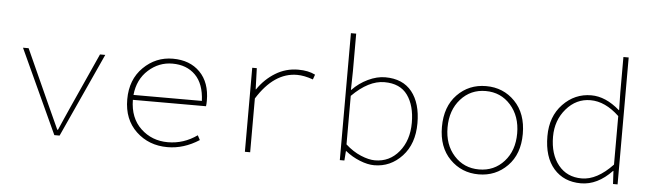

<svg xmlns="http://www.w3.org/2000/svg" viewBox="-47 -899 3694 1088"><g transform="rotate(5 1800.0 -355.0)"><path d="M286 0 66 -478H98L238 -168Q275 -88 300 -32H304Q312 -50 332 -96Q352 -142 364 -168L504 -478H534L316 0Z M930 12Q824 12 752 -56Q680 -124 680 -238Q680 -351 750.5 -420.5Q821 -490 918 -490Q1015 -490 1072.5 -431.5Q1130 -373 1130 -270Q1130 -250 1128 -238H712Q713 -135 776 -75.5Q839 -16 930 -16Q1020 -16 1096 -70L1110 -44Q1023 12 930 12ZM918 -462Q841 -462 781.5 -408.5Q722 -355 713 -266H1102Q1098 -363 1048.5 -412.5Q999 -462 918 -462Z M1370 0V-478H1396L1400 -358H1402Q1443 -418 1502 -454Q1561 -490 1631 -490Q1689 -490 1728 -470L1718 -442Q1668 -460 1627 -460Q1496 -460 1400 -306V0Z M2106 12Q2069 12 2024 -6Q1979 -24 1942 -54H1940L1936 0H1910V-722H1940V-508L1938 -402H1940Q1978 -442 2028.5 -466Q2079 -490 2126 -490Q2226 -490 2278 -425Q2330 -360 2330 -246Q2330 -129 2264.5 -58.5Q2199 12 2106 12ZM2108 -16Q2191 -16 2244.5 -81Q2298 -146 2298 -246Q2298 -344 2255.5 -403Q2213 -462 2124 -462Q2034 -462 1940 -368V-92Q1982 -54 2027.5 -35Q2073 -16 2108 -16Z M2470 -238Q2470 -354 2536 -422Q2602 -490 2700 -490Q2798 -490 2864 -422Q2930 -354 2930 -238Q2930 -123 2863.5 -55.5Q2797 12 2700 12Q2603 12 2536.5 -55.5Q2470 -123 2470 -238ZM2558 -78Q2614 -16 2700 -16Q2786 -16 2842 -78Q2898 -140 2898 -238Q2898 -336 2842 -399Q2786 -462 2700 -462Q2614 -462 2558 -399Q2502 -336 2502 -238Q2502 -140 2558 -78Z M3282 12Q3185 12 3127.5 -53.5Q3070 -119 3070 -238Q3070 -350 3137 -420Q3204 -490 3298 -490Q3380 -490 3460 -420H3462L3460 -520V-722H3490V0H3464L3460 -74H3458Q3376 12 3282 12ZM3284 -16Q3371 -16 3460 -110V-386Q3380 -462 3296 -462Q3215 -462 3158.5 -396.5Q3102 -331 3102 -238Q3102 -138 3151 -77Q3200 -16 3284 -16Z"/></g></svg>

Font: TypoPRO Source Code Pro
Style: Regular
Weight: 200
Monospace: yes
Designer: Paul D. Hunt, Teo Tuominen
Foundry: Adobe Systems Incorporated
Version: Version 2.010;PS 1.0;hotconv 1.0.84;makeotf.lib2.5.63406